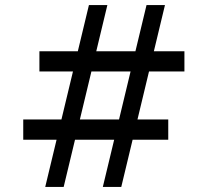

<svg xmlns="http://www.w3.org/2000/svg" viewBox="-20 -740 822 760"><path d="M387 0 560 -720H633L460 0ZM72 -187V-267H646V-187ZM159 0 332 -720H405L232 0ZM136 -457V-537H710V-457Z"/></svg>

Font: Inclusive Sans
Style: Regular
Weight: 400
Designer: Olivia King
Foundry: Olivia King
Version: Version 2.004